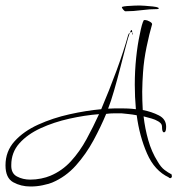

<svg xmlns="http://www.w3.org/2000/svg" viewBox="-77 -632 654 698"><path d="M34 46Q-1 46 -29 30.5Q-57 15 -57 -31Q-57 -82 -24 -118.5Q9 -155 62 -179Q115 -203 175.5 -216.5Q236 -230 291 -235Q320 -303 346.5 -375Q373 -447 389 -505Q391 -511 395 -513Q399 -523 401 -523Q403 -523 404 -514L406 -511Q406 -507 404 -505V-506Q404 -512 404 -514Q400 -517 395 -513Q389 -497 380 -462Q371 -427 360 -384.5Q349 -342 337.5 -302Q326 -262 316 -237Q329 -238 342 -238Q355 -238 366 -238Q374 -238 387.5 -237.5Q401 -237 417 -235Q415 -258 414 -280Q413 -302 413 -324Q413 -374 418 -422Q423 -470 431 -506Q439 -548 446 -559H452Q457 -559 466.5 -554Q476 -549 476 -544Q466 -510 456 -462Q446 -414 443 -369Q442 -353 441 -335Q440 -317 440 -299Q440 -283 440.5 -266Q441 -249 442 -232Q474 -226 500.5 -212.5Q527 -199 527 -171Q527 -151 519 -151Q512 -151 512 -171Q512 -179 506.5 -184.5Q501 -190 496 -192Q488 -197 474.5 -201Q461 -205 445 -209Q450 -165 462 -122.5Q474 -80 496 -45Q508 -24 521.5 -14Q535 -4 545 1Q545 1 545.5 0Q546 -1 547 5Q548 6 548 9Q548 13 544.5 15Q541 17 536 13H537Q485 -11 457.5 -74Q430 -137 420 -213Q404 -216 389 -217.5Q374 -219 365 -220Q352 -220 338 -220Q324 -220 309 -218Q290 -172 263 -122Q236 -72 199 -30.5Q162 11 112 32Q99 37 78 41.5Q57 46 34 46ZM33 21Q53 21 72.5 17Q92 13 106 7Q149 -11 181 -46Q213 -81 237.5 -126Q262 -171 283 -217Q231 -213 175 -200.5Q119 -188 71 -166Q23 -144 -6.5 -111Q-36 -78 -36 -32Q-37 -2 -15.5 9.5Q6 21 33 21ZM379 -591Q376 -591 371 -597Q366 -603 366 -606Q366 -607 367 -607Q372 -609 384.5 -610Q397 -611 410.5 -611.5Q424 -612 430 -612Q436 -612 450 -611Q464 -610 478.5 -608.5Q493 -607 498 -604Q500 -604 500 -602Q500 -599 496 -599Q467 -599 437.5 -595Q408 -591 379 -591Z"/></svg>

Font: Fuggles
Style: Regular
Weight: 400
Designer: Rob Leuschke
Foundry: Robert E. Leuschke
Version: Version 1.100; ttfautohint (v1.8.3)